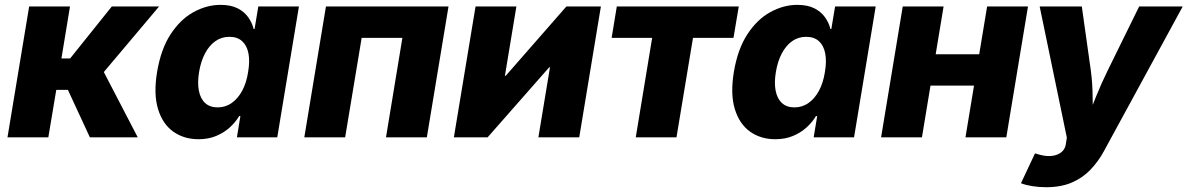

<svg xmlns="http://www.w3.org/2000/svg" viewBox="-20 -573 4954 801"><path d="M11.2 0 101.6 -545.9H272L236.3 -329.1H272.5L446.3 -545.9H643.6L413.1 -272.5L554.7 0H355L263.2 -198.2H214.8L181.6 0Z M808.1 7.8Q747.6 7.8 703.1 -23.7Q658.7 -55.2 639.4 -117.7Q620.1 -180.2 635.3 -272.5Q651.4 -368.7 692.1 -430.7Q732.9 -492.7 787.8 -522.7Q842.8 -552.7 899.9 -552.7Q943.4 -552.7 971.7 -538.1Q1000 -523.4 1016.1 -500.2Q1032.2 -477.1 1038.1 -452.1H1042L1057.6 -545.9H1227.1L1136.7 0H968.3L982.9 -88.4H977.5Q962.9 -63.5 938.7 -41.5Q914.6 -19.5 882.1 -5.9Q849.6 7.8 808.1 7.8ZM888.2 -125Q920.9 -125 947 -143.6Q973.1 -162.1 990.7 -195.1Q1008.3 -228 1015.1 -272.5Q1022.9 -317.9 1016.4 -350.8Q1009.8 -383.8 989.7 -401.6Q969.7 -419.4 937 -419.4Q903.8 -419.4 878.2 -401.1Q852.5 -382.8 835.2 -349.9Q817.9 -316.9 810.5 -272.5Q803.2 -228.5 809.6 -195.1Q815.9 -161.6 835.7 -143.3Q855.5 -125 888.2 -125Z M1851.1 -545.9 1760.7 0H1590.3L1658.7 -415H1488.8L1419.9 0H1249.5L1339.8 -545.9Z M2396.5 0H2226.1L2274.4 -292H2271L2014.2 0H1873.5L1963.9 -545.9H2134.3L2086.4 -256.8H2089.8L2342.8 -545.9H2486.8Z M2632.3 0 2700.7 -415H2531.7L2553.2 -545.9H3062L3040 -415H2871.1L2802.2 0Z M3214.4 7.8Q3153.8 7.8 3109.4 -23.7Q3064.9 -55.2 3045.7 -117.7Q3026.4 -180.2 3041.5 -272.5Q3057.6 -368.7 3098.4 -430.7Q3139.2 -492.7 3194.1 -522.7Q3249 -552.7 3306.2 -552.7Q3349.6 -552.7 3377.9 -538.1Q3406.2 -523.4 3422.4 -500.2Q3438.5 -477.1 3444.3 -452.1H3448.2L3463.9 -545.9H3633.3L3543 0H3374.5L3389.2 -88.4H3383.8Q3369.1 -63.5 3345 -41.5Q3320.8 -19.5 3288.3 -5.9Q3255.9 7.8 3214.4 7.8ZM3294.4 -125Q3327.1 -125 3353.3 -143.6Q3379.4 -162.1 3397 -195.1Q3414.6 -228 3421.4 -272.5Q3429.2 -317.9 3422.6 -350.8Q3416 -383.8 3396 -401.6Q3376 -419.4 3343.3 -419.4Q3310.1 -419.4 3284.4 -401.1Q3258.8 -382.8 3241.5 -349.9Q3224.1 -316.9 3216.8 -272.5Q3209.5 -228.5 3215.8 -195.1Q3222.2 -161.6 3241.9 -143.3Q3261.7 -125 3294.4 -125Z M4113.8 -346.7 4092.8 -215.8H3813L3834.5 -346.7ZM3916.5 -545.9 3826.2 0H3655.8L3746.1 -545.9ZM4268.6 -545.9 4178.2 0H4007.8L4098.1 -545.9Z M4239.3 191.4 4297.9 66.9 4318.4 72.8Q4348.1 80.6 4372.1 76.9Q4396 73.2 4410.6 59.6Q4425.3 45.9 4427.2 23.9L4430.7 1L4317.4 -545.9H4493.2L4530.8 -278.8Q4538.1 -224.1 4538.3 -168.9Q4538.6 -113.8 4541.5 -50.3H4506.3Q4529.8 -113.8 4552.2 -169.4Q4574.7 -225.1 4601.1 -278.8L4732.4 -545.9H4914.1L4585.4 57.6Q4561.5 101.6 4528.8 135.5Q4496.1 169.4 4451.2 188.7Q4406.2 208 4344.2 208Q4313.5 208 4285.4 203.4Q4257.3 198.7 4239.3 191.4Z"/></svg>

Font: Inter ExtraBold
Style: Italic
Weight: 800
Italic angle: -9.3988°
Designer: Rasmus Andersson
Foundry: rsms
Version: Version 4.001;git-66647c0bb